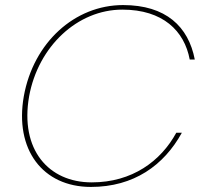

<svg xmlns="http://www.w3.org/2000/svg" viewBox="-20 -731 809 758"><path d="M74 -351C37 -141 148 7 339 7C508 7 627 -78 698 -207H676C615 -95 502 -11 342 -11C172 -11 58 -140 95 -351C131 -548 286 -693 463 -693C623 -693 708 -609 729 -496H749C724 -626 635 -711 466 -711C275 -711 112 -563 74 -351Z"/></svg>

Font: Poppins Devanagari Thin
Style: Italic
Weight: 100
Italic angle: -10°
Designer: Ninad Kale (Devanagari), Jonny Pinhorn (Latin)
Foundry: Indian Type Foundry
Version: 4.005